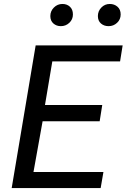

<svg xmlns="http://www.w3.org/2000/svg" viewBox="-20 -949 639 969"><path d="M160 -720H599L586 -639H244L207 -419H496L483 -337H195L149 -81H502L488 0H39ZM234 -868Q234 -893 252 -911Q270 -929 295 -929Q318 -929 333 -915Q348 -901 348 -876Q348 -851 330 -834Q312 -817 287 -817Q265 -817 249.5 -830.5Q234 -844 234 -868ZM474 -868Q474 -893 491.5 -911Q509 -929 534 -929Q557 -929 573 -915Q589 -901 589 -876Q589 -851 571 -834Q553 -817 528 -817Q505 -817 489.5 -830.5Q474 -844 474 -868Z"/></svg>

Font: Nebula Sans Medium
Style: Regular
Weight: 500
Italic angle: -9°
Designer: Paul D. Hunt for Adobe (as Source Sans)
Foundry: Nebula Entertainment & Broadcasting LLC
Version: Version 1.010